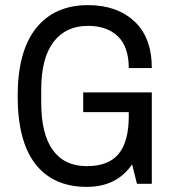

<svg xmlns="http://www.w3.org/2000/svg" viewBox="-20 -718 678 750"><path d="M319 12Q188 12 118.5 -77Q49 -166 49 -343Q49 -518 121 -608Q193 -698 324 -698Q436 -698 504.5 -635Q573 -572 573 -452H483Q483 -535 440.5 -576Q398 -617 324 -617Q237 -617 189 -554Q141 -491 141 -368V-318Q141 -194 186.5 -131.5Q232 -69 319 -69Q404 -69 443.5 -117Q483 -165 483 -264V-280H305V-357H573V0H515L496 -76Q436 12 319 12Z"/></svg>

Font: Archivo Narrow
Style: Regular
Weight: 400
Designer: Hector Gatti
Foundry: Omnibus-Type
Version: Version 1.003